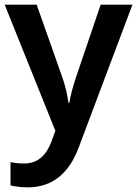

<svg xmlns="http://www.w3.org/2000/svg" viewBox="-20 -562 587 822"><path d="M0 -542 217 -2 201 42C181 97 146 138 84 138C61 138 39 135 25 132V232C43 236 67 240 100 240C204 240 275 180 316 72L547 -542H411L307 -236C294 -197 282 -156 277 -122H273C268 -160 259 -197 245 -236L137 -542Z"/></svg>

Font: Noto Sans Tai Tham SemiBold
Style: Regular
Weight: 600
Designer: Monotype Design Team 2013. Revised by David WIlliams 2020
Foundry: Monotype Imaging Inc.
Version: Version 2.002